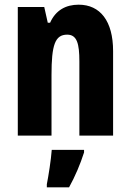

<svg xmlns="http://www.w3.org/2000/svg" viewBox="-20 -579 558 820"><path d="M316 -559C262 -559 218 -536 194 -482H184L169 -549H56V0H200V-259C200 -387 215 -431 267 -431C309 -431 319 -392 319 -317V0H463V-361C463 -489 408 -559 316 -559ZM339 72V61H201C198 103 187 173 180 208V221H275C301 174 323 122 339 72Z"/></svg>

Font: Noto Sans Gurmukhi UI ExtraCondensed ExtraBold
Style: Regular
Weight: 800
Width: 2
Designer: Jelle Bosma - Monotype Design Team
Foundry: Monotype Imaging Inc.
Version: Version 2.004